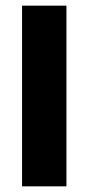

<svg xmlns="http://www.w3.org/2000/svg" viewBox="-20 -659 313 679"><path d="M215 -639V0H58V-639Z"/></svg>

Font: Anek Kannada Medium
Style: Bold
Weight: 700
Version: Version 1.003